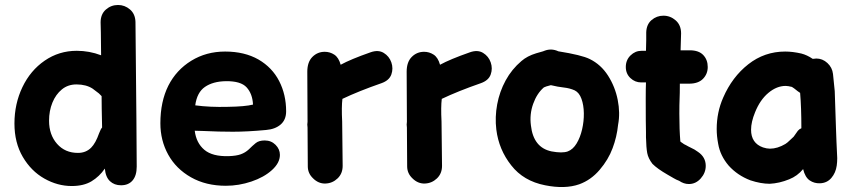

<svg xmlns="http://www.w3.org/2000/svg" viewBox="-20 -737 3436 771"><path d="M268 10Q316 10 347.5 -9Q379 -28 401 -60Q404 -26 421.5 -9.5Q439 7 466 7Q496 7 512.5 -12.5Q529 -32 529 -68Q529 -158 524 -649Q523 -681 502 -699Q481 -717 454 -717Q426 -717 405 -698.5Q384 -680 384 -647Q385 -632 386 -515Q339 -533 288 -533Q217 -533 159.5 -493.5Q102 -454 70 -387Q38 -320 38 -241Q38 -164 71.5 -107Q105 -50 158 -20Q211 10 268 10ZM293 -123Q241 -123 209 -159.5Q177 -196 177 -252Q177 -292 190.5 -325Q204 -358 228.5 -378Q253 -398 287 -398Q326 -398 352 -381Q367 -370 377 -362Q386 -353 388 -351Q388 -311 390 -225Q385 -220 378 -202Q364 -162 346 -144Q325 -123 293 -123Z M887 9Q939 9 989.5 -8Q1040 -25 1072 -54Q1104 -83 1104 -115Q1104 -138 1086.5 -155.5Q1069 -173 1043 -173Q1020 -173 1007 -162.5Q994 -152 979 -137Q965 -124 947 -117.5Q929 -111 899 -110Q833 -108 800.5 -135.5Q768 -163 762 -212L797 -211Q860 -208 915 -208Q973 -208 1048 -215Q1085 -218 1107 -237Q1129 -256 1129 -290Q1129 -357 1101 -411.5Q1073 -466 1018 -498Q962 -530 884 -530Q808 -530 748 -493Q688 -456 656 -393Q624 -329 624 -242Q624 -173 655.5 -116Q687 -59 747 -25Q807 9 887 9ZM764 -314Q771 -366 803 -388Q835 -410 886 -411Q947 -412 970.5 -386Q994 -360 996 -317Q964 -309 895 -308Q823 -306 764 -314Z M1237 -21Q1259 1 1287 0Q1315 -1 1335.5 -20.5Q1356 -40 1356 -71Q1355 -186 1354 -249Q1351 -308 1355 -340Q1420 -371 1512 -403Q1543 -414 1551.5 -438Q1560 -462 1551.5 -486.5Q1543 -511 1521 -524.5Q1499 -538 1468 -527Q1388 -499 1348 -477Q1340 -506 1322.5 -517.5Q1305 -529 1284 -529Q1255 -529 1234.5 -508.5Q1214 -488 1214 -449Q1214 -359 1215 -248Q1213 -237 1215 -225Q1215 -168 1216 -69Q1216 -41 1237 -21Z M1636 -21Q1658 1 1686 0Q1714 -1 1734.5 -20.5Q1755 -40 1755 -71Q1754 -186 1753 -249Q1750 -308 1754 -340Q1819 -371 1911 -403Q1942 -414 1950.5 -438Q1959 -462 1950.5 -486.5Q1942 -511 1920 -524.5Q1898 -538 1867 -527Q1787 -499 1747 -477Q1739 -506 1721.5 -517.5Q1704 -529 1683 -529Q1654 -529 1633.5 -508.5Q1613 -488 1613 -449Q1613 -359 1614 -248Q1612 -237 1614 -225Q1614 -168 1615 -69Q1615 -41 1636 -21Z M2169 7Q2249 23 2306 3Q2353 -14 2388 -55Q2423 -96 2440 -142Q2457 -187 2462 -236Q2471 -283 2460.5 -336Q2450 -389 2421.5 -433.5Q2393 -478 2348 -500Q2316 -516 2222 -531Q2194 -544 2166 -533Q2162 -531 2154 -529Q2134 -523 2133 -523Q2097 -512 2074 -492Q2035 -459 2010.5 -414Q1986 -369 1976.5 -318Q1967 -267 1973 -217Q1983 -136 2033 -73Q2082 -10 2169 7ZM2195 -129Q2122 -144 2112 -233Q2106 -278 2121 -320Q2136 -362 2164 -386L2174 -390Q2175 -390 2192 -395Q2221 -388 2244.5 -385.5Q2268 -383 2288 -374Q2306 -365 2315 -340Q2324 -315 2324.5 -282.5Q2325 -250 2317.5 -217.5Q2310 -185 2295.5 -161Q2281 -137 2260 -129Q2238 -121 2195 -129Z M2746 2Q2774 2 2794 -20.5Q2814 -43 2814 -71Q2814 -106 2783 -127Q2770 -137 2752 -145L2744 -149L2735 -154L2727 -158L2717 -165Q2716 -165 2712 -169Q2708 -216 2708 -280Q2708 -319 2709 -340Q2710 -360 2710 -401H2747Q2784 -401 2803 -420.5Q2822 -440 2822 -468Q2822 -497 2804 -516Q2786 -535 2750 -535H2713L2715 -603Q2715 -636 2693.5 -655Q2672 -674 2644 -674Q2617 -674 2596.5 -656.5Q2576 -639 2575 -607V-576L2574 -533H2556Q2531 -533 2512 -514.5Q2493 -496 2493 -468Q2493 -441 2511.5 -423.5Q2530 -406 2555 -406H2574Q2573 -384 2573 -341Q2573 -235 2574 -206V-186Q2575 -144 2579 -122.5Q2583 -101 2600 -79Q2620 -59 2660 -36L2686 -21Q2696 -15 2707 -11Q2726 2 2746 2Z M3071 1Q3110 -1 3149 -17Q3182 -30 3205 -58Q3213 -25 3231.5 -12.5Q3250 0 3273 -1Q3301 -2 3318.5 -22.5Q3336 -43 3340 -72Q3342 -86 3342 -102Q3341 -117 3339 -167L3337 -221Q3334 -327 3332 -371L3325 -440Q3322 -466 3302.5 -484Q3283 -502 3258 -502L3248 -501H3243Q3221 -516 3198 -522Q3163 -530 3133 -530Q3050 -530 2985 -479Q2920 -428 2884 -345Q2858 -286 2858 -219Q2858 -190 2864 -159Q2872 -112 2906 -72Q2941 -33 2993 -13Q3035 1 3071 1ZM3072 -140Q3059 -140 3044 -145Q2996 -162 2996 -216Q2996 -247 3012 -286Q3032 -336 3065.5 -364Q3099 -392 3135 -392Q3144 -392 3160 -388L3169 -382L3183 -371L3193 -364Q3198 -306 3198 -222Q3190 -219 3184 -212L3167 -188L3152 -174Q3142 -164 3134 -159Q3102 -140 3072 -140Z"/></svg>

Font: Balsamiq Sans
Style: Bold
Weight: 700
Designer: Michael Angeles
Foundry: Balsamiq SRL
Version: Version 1.020; ttfautohint (v1.8.4.7-5d5b);gftools[0.9.26]